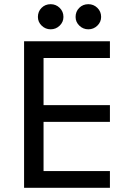

<svg xmlns="http://www.w3.org/2000/svg" viewBox="-20 -897 621 917"><path d="M505 -700V-620H188V-395H505V-315H188V-80H505V0H95V-700ZM283 -816Q283 -792 265 -774.5Q247 -757 222 -757Q197 -757 179 -774.5Q161 -792 161 -816Q161 -842 178.5 -859.5Q196 -877 222 -877Q247 -877 265 -859.5Q283 -842 283 -816ZM463 -816Q463 -792 445 -774.5Q427 -757 402 -757Q377 -757 359 -774.5Q341 -792 341 -816Q341 -842 358.5 -859.5Q376 -877 402 -877Q427 -877 445 -859.5Q463 -842 463 -816Z"/></svg>

Font: Goli
Style: Regular
Weight: 400
Designer: jaikishan Patel
Foundry: MagicType
Version: Version 1.000